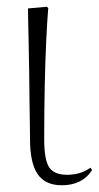

<svg xmlns="http://www.w3.org/2000/svg" viewBox="-20 -535 293 569"><path d="M163 14Q114 14 91.5 -19Q69 -52 69 -122Q69 -132 68.5 -162Q68 -192 67.5 -233.5Q67 -275 66.5 -320Q66 -365 65 -405.5Q64 -446 63.5 -474.5Q63 -503 63 -510L119 -515L123 -511Q120 -477 117 -415Q114 -353 112.5 -276.5Q111 -200 111 -122Q111 -62 125.5 -39.5Q140 -17 179 -17Q219 -17 248 -38L253 -31Q224 14 163 14Z"/></svg>

Font: Literata 72pt ExtraLight
Style: Regular
Weight: 200
Designer: Latin by Veronika Burian and Jose Scaglione. Greek by Irene Vlachou. Cyrillic by Vera Evstafieva.
Foundry: TypeTogether
Version: Version 3.002